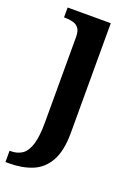

<svg xmlns="http://www.w3.org/2000/svg" viewBox="-155 -596 631 895"><g transform="rotate(20 160.5 -148.0)"><path d="M-7 240V184H-1Q33 184 56 167.5Q79 151 91 111.5Q103 72 103 3V-421Q103 -450 92 -464Q81 -478 62.5 -482.5Q44 -487 23 -487H19V-536H233V8Q233 97 204.5 148Q176 199 126 219.5Q76 240 11 240Z"/></g></svg>

Font: Noto Serif Kannada SemiBold
Style: Regular
Weight: 600
Version: Version 2.003